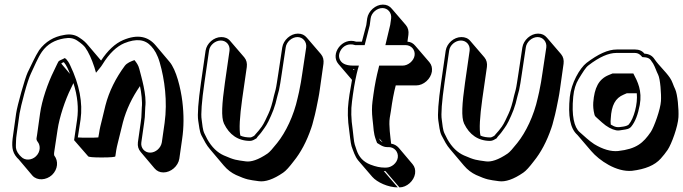

<svg xmlns="http://www.w3.org/2000/svg" viewBox="-20 -676 2967 834"><path d="M759 13 771 -71C779 -124 779 -179 772 -236C765 -292 746 -373 716 -408L656 -479C624 -517 579 -529 515 -502C480 -487 448 -457 419 -413L362 -480C353 -491 343 -501 324 -513C305 -526 283 -529 258 -524C214 -517 177 -495 150 -458C132 -430 116 -393 100 -361C88 -335 55 -218 50 -183L37 -90C30 -44 31 -17 54 9L61 16L121 87C142 110 181 107 206 84C232 59 234 23 216 0C215 -1 214 -8 216 -19L230 -112C238 -167 263 -242 288 -292L298 -313C298 -314 299 -314 299 -315C317 -259 322 -206 315 -157L302 -68V-67L363 3C365 6 384 8 421 8C461 8 481 6 481 3L485 -24C486 -33 489 -42 491 -52C499 -84 504 -106 514 -145C529 -201 554 -253 588 -302C594 -275 599 -232 596 -210L594 -166C593 -157 592 -149 591 -142L579 -58C577 -41 581 -28 591 -16L651 55C661 67 674 73 690 73C722 73 754 46 759 13ZM284 -355 246 -400C251 -404 252 -404 257 -406C258 -405 257 -405 258 -405C268 -394 278 -371 284 -355ZM632 -13C608 -13 590 -34 594 -58L606 -142C607 -150 608 -158 609 -167L611 -211C618 -264 594 -341 585 -377C581 -393 573 -404 564 -415C548 -409 532 -403 522 -390C483 -337 454 -280 438 -218C432 -194 427 -174 424 -160C418 -136 413 -118 410 -95L407 -79C396 -78 383 -78 363 -78C343 -78 327 -78 318 -79L330 -157C340 -230 325 -308 285 -392C279 -405 274 -412 267 -420H266L262 -424L252 -419C244 -415 239 -414 234 -409C230 -403 228 -396 224 -389L214 -368C188 -316 162 -241 154 -183L141 -90C140 -80 135 -71 143 -61C157 -44 156 -16 136 3C117 21 88 22 72 5L65 -2C52 -17 48 -30 49 -45C50 -58 49 -72 52 -90L65 -183C68 -201 75 -230 86 -271C97 -312 107 -341 114 -356C129 -387 144 -425 162 -451C186 -485 218 -502 258 -509C281 -513 298 -511 315 -500C333 -488 345 -477 350 -470C365 -449 378 -420 390 -384L397 -360L415 -382C418 -386 421 -389 425 -396C455 -445 487 -474 519 -488C573 -510 610 -505 637 -475C651 -460 664 -439 674 -404C695 -331 708 -236 695 -142L683 -58C679 -33 656 -13 632 -13Z M873 -456 853 -317C841 -233 837 -178 841 -152C845 -130 846 -106 855 -88C867 -65 877 -45 892 -28L952 43C968 62 986 75 1005 84C1052 105 1061 105 1104 111C1132 115 1168 103 1210 74C1222 66 1237 49 1256 24C1286 -13 1312 -61 1332 -120C1339 -139 1342 -158 1348 -178L1354 -205C1360 -235 1366 -262 1369 -286L1385 -399C1387 -415 1384 -429 1374 -441L1313 -512C1303 -524 1291 -530 1274 -530C1242 -530 1211 -502 1206 -470L1189 -357C1184 -326 1181 -302 1177 -286L1170 -260C1163 -227 1155 -201 1146 -182C1139 -167 1126 -138 1117 -126L1104 -109C1097 -100 1089 -93 1084 -86C1076 -81 1070 -79 1068 -79C1052 -79 1037 -81 1024 -87C1018 -114 1021 -167 1032 -246L1052 -385C1054 -401 1051 -415 1041 -427L980 -498C970 -510 957 -515 941 -515C909 -515 878 -488 873 -456ZM977 -456 957 -317C944 -225 940 -167 953 -139C976 -91 1014 -64 1066 -64C1077 -64 1085 -70 1094 -75C1100 -85 1107 -90 1115 -101L1128 -119C1134 -127 1140 -137 1146 -149C1163 -185 1174 -209 1185 -259L1192 -285C1196 -302 1199 -325 1204 -357L1221 -470C1224 -494 1248 -515 1272 -515C1296 -515 1313 -494 1310 -470L1293 -357C1290 -333 1285 -307 1279 -277L1273 -251C1256 -173 1221 -101 1184 -55C1165 -31 1151 -15 1142 -9C1101 19 1070 28 1048 25C1006 19 1000 20 952 -1C925 -13 900 -36 880 -72C876 -79 873 -87 868 -96C860 -112 859 -136 856 -156C852 -179 856 -234 868 -317L888 -456C891 -480 915 -500 939 -500C963 -500 980 -480 977 -456Z M1856 -365C1858 -381 1855 -394 1845 -406L1784 -477C1775 -488 1764 -494 1750 -495V-496L1754 -525C1756 -541 1753 -555 1743 -567L1682 -638C1672 -650 1660 -656 1643 -656C1611 -656 1580 -628 1575 -596L1571 -567L1552 -495H1527C1466 -516 1413 -441 1450 -398L1509 -329C1506 -311 1502 -290 1498 -265L1494 -235C1489 -198 1490 -155 1497 -108C1499 -93 1503 -54 1507 -41C1515 -19 1522 4 1536 21L1597 92C1618 116 1666 138 1708 138L1647 67H1654L1715 138C1747 138 1778 110 1783 78C1785 62 1782 49 1772 37L1712 -34C1703 -44 1692 -50 1679 -52C1676 -80 1668 -132 1673 -164L1678 -194C1684 -238 1691 -275 1699 -305H1788C1820 -305 1851 -333 1856 -365ZM1518 -371 1513 -376H1519C1519 -374 1518 -373 1518 -371ZM1642 -58C1637 -60 1634 -64 1631 -66L1627 -75ZM1641 -641C1665 -641 1682 -620 1679 -596L1675 -568L1654 -480H1742C1766 -480 1784 -460 1781 -436C1778 -412 1753 -391 1729 -391H1627L1624 -378C1616 -347 1608 -309 1602 -265L1598 -235C1595 -212 1595 -187 1598 -160C1604 -113 1601 -102 1613 -68L1618 -55C1630 -48 1643 -37 1662 -37H1669C1693 -37 1711 -16 1708 8C1705 32 1681 52 1657 52H1650C1632 52 1612 48 1589 39C1558 27 1539 6 1529 -24C1526 -33 1523 -41 1521 -48C1517 -59 1514 -100 1512 -113C1505 -159 1504 -200 1509 -235L1513 -265C1520 -315 1528 -352 1534 -374L1539 -391H1515C1479 -391 1462 -402 1455 -420C1451 -431 1452 -442 1458 -454C1469 -476 1493 -490 1523 -480H1564L1586 -566L1590 -596C1593 -620 1617 -641 1641 -641Z M1916 -456 1896 -317C1884 -233 1880 -178 1884 -152C1888 -130 1889 -106 1898 -88C1910 -65 1920 -45 1935 -28L1995 43C2011 62 2029 75 2048 84C2095 105 2104 105 2147 111C2175 115 2211 103 2253 74C2265 66 2280 49 2299 24C2329 -13 2355 -61 2375 -120C2382 -139 2385 -158 2391 -178L2397 -205C2403 -235 2409 -262 2412 -286L2428 -399C2430 -415 2427 -429 2417 -441L2356 -512C2346 -524 2334 -530 2317 -530C2285 -530 2254 -502 2249 -470L2232 -357C2227 -326 2224 -302 2220 -286L2213 -260C2206 -227 2198 -201 2189 -182C2182 -167 2169 -138 2160 -126L2147 -109C2140 -100 2132 -93 2127 -86C2119 -81 2113 -79 2111 -79C2095 -79 2080 -81 2067 -87C2061 -114 2064 -167 2075 -246L2095 -385C2097 -401 2094 -415 2084 -427L2023 -498C2013 -510 2000 -515 1984 -515C1952 -515 1921 -488 1916 -456ZM2020 -456 2000 -317C1987 -225 1983 -167 1996 -139C2019 -91 2057 -64 2109 -64C2120 -64 2128 -70 2137 -75C2143 -85 2150 -90 2158 -101L2171 -119C2177 -127 2183 -137 2189 -149C2206 -185 2217 -209 2228 -259L2235 -285C2239 -302 2242 -325 2247 -357L2264 -470C2267 -494 2291 -515 2315 -515C2339 -515 2356 -494 2353 -470L2336 -357C2333 -333 2328 -307 2322 -277L2316 -251C2299 -173 2264 -101 2227 -55C2208 -31 2194 -15 2185 -9C2144 19 2113 28 2091 25C2049 19 2043 20 1995 -1C1968 -13 1943 -36 1923 -72C1919 -79 1916 -87 1911 -96C1903 -112 1902 -136 1899 -156C1895 -179 1899 -234 1911 -317L1931 -456C1934 -480 1958 -500 1982 -500C2006 -500 2023 -480 2020 -456Z M2739 -461H2659C2621 -461 2578 -441 2528 -403C2498 -380 2461 -314 2455 -255C2447 -173 2456 -118 2488 -90L2548 -20C2583 21 2657 72 2725 66C2783 59 2824 42 2850 13C2861 1 2871 -12 2880 -25C2897 -50 2925 -127 2927 -167C2929 -201 2923 -267 2913 -288C2904 -306 2901 -322 2890 -338C2870 -367 2843 -390 2823 -419C2814 -433 2800 -442 2779 -443C2770 -455 2756 -461 2739 -461ZM2578 -182C2577 -183 2577 -184 2577 -184ZM2633 -135C2632 -145 2632 -153 2633 -161C2636 -219 2653 -250 2689 -265L2703 -271H2746C2751 -225 2733 -160 2711 -135C2708 -132 2700 -128 2687 -126C2659 -121 2652 -124 2633 -135ZM2731 -357H2641L2624 -350C2580 -332 2562 -294 2557 -231C2556 -215 2557 -199 2562 -179C2564 -170 2569 -168 2575 -162L2595 -144C2616 -125 2637 -114 2656 -110C2666 -108 2674 -110 2687 -112C2700 -114 2713 -115 2722 -126C2740 -148 2751 -179 2759 -220C2770 -282 2750 -321 2731 -357ZM2810 -410 2817 -400C2827 -382 2830 -369 2839 -351C2848 -333 2853 -267 2851 -237C2849 -201 2821 -124 2807 -103C2774 -55 2745 -29 2665 -20C2634 -17 2599 -27 2561 -50C2537 -66 2521 -82 2498 -102C2474 -123 2462 -173 2470 -256C2473 -287 2481 -312 2493 -332C2512 -363 2524 -383 2536 -392C2584 -429 2624 -446 2657 -446H2737C2753 -446 2762 -438 2770 -428C2791 -427 2802 -424 2810 -410Z"/></svg>

Font: AppleStorm
Style: ShdXbdIta
Weight: 800
Foundry: Cannot Into Space Fonts
Version: Version 1.01